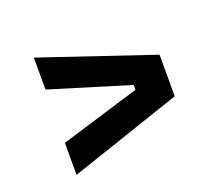

<svg xmlns="http://www.w3.org/2000/svg" viewBox="-82 -688 784 677"><g transform="rotate(-20 310.0 -350.0)"><path d="M100 -130V-250L398 -341V-359L100 -450V-570L520 -428V-272Z"/></g></svg>

Font: Space Grotesk Variable
Style: Regular
Weight: 400
Designer: Florian Karsten (Space Grotesk), Colophon Foundry (Space Mono)
Foundry: Florian Karsten
Version: Version 1.106